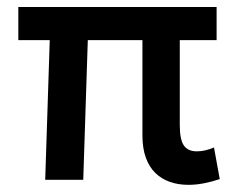

<svg xmlns="http://www.w3.org/2000/svg" viewBox="-20 -515 693 550"><path d="M520 14.5Q490.5 14.5 466.5 6Q442.5 -2.5 425 -19.5Q407.5 -36.5 397.8 -63.2Q388 -90 388 -127V-400H231.5L218.5 0H109.5L122.5 -400H32.5V-495H600.5V-400H495V-156.5Q495 -115.5 506.5 -98.5Q518 -81.5 544 -81.5Q556.5 -81.5 568.8 -84.5Q581 -87.5 593 -92.5L609.5 -2Q587.5 5.5 564.5 10Q541.5 14.5 520 14.5Z"/></svg>

Font: Geologica EX
Style: Regular
Weight: 400
Designer: Sindre Bremnes, Frode Helland
Foundry: Monokrom Skriftforlag AS
Version: Version 1.010;gftools[0.9.28]